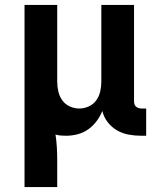

<svg xmlns="http://www.w3.org/2000/svg" viewBox="-20 -540 640 775"><path d="M79 215V-520H211V-210Q211 -190 215.5 -170.5Q220 -151 231.5 -135Q243 -119 261.5 -110.5Q280 -102 300 -102Q320 -102 338.5 -110.5Q357 -119 368.5 -135Q380 -151 384.5 -170.5Q389 -190 389 -210V-520H521V-132Q521 -126 522.5 -120Q524 -114 528.5 -110Q533 -106 539 -104Q545 -102 551 -102H570V8H551Q525 8 500 3.5Q475 -1 453 -13.5Q431 -26 415 -46.5Q399 -67 393 -92Q384 -70 369.5 -50.5Q355 -31 335.5 -17.5Q316 -4 293 2Q270 8 246 8Q235 8 224.5 7Q214 6 204 3Q208 29 209.5 55Q211 81 211 107V215Z"/></svg>

Font: Iosevka SS04 XBd Ex
Style: Regular
Weight: 800
Width: 7
Monospace: yes
Designer: Belleve Invis
Foundry: Belleve Invis
Version: Version 19.0.0; ttfautohint (v1.8.4)